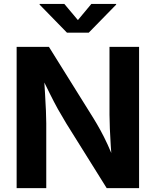

<svg xmlns="http://www.w3.org/2000/svg" viewBox="-20 -969 802 989"><path d="M65.7 0V-727.5H232.1L461.8 -359.2Q479.3 -330.9 497.5 -297.8Q515.7 -264.8 534.4 -224.2Q553.2 -183.7 572 -132.9H556.7Q553.4 -173.6 550.5 -219.3Q547.6 -265 545.8 -307.1Q544 -349.2 544 -378.3V-727.5H696.4V0H529.6L321 -333.9Q298 -371.7 278.3 -406.9Q258.7 -442.2 237.5 -485.1Q216.3 -528.1 186.9 -587.5H205.8Q209.1 -534.9 212 -486.3Q214.8 -437.8 216.6 -398.6Q218.3 -359.4 218.3 -334.4V0ZM311.4 -948.7 381.2 -865.6 450.5 -948.7H578.3V-945.1L437.2 -800.8H324.9L184.1 -945.1V-948.7Z"/></svg>

Font: Inter Variable LoSnoCo
Style: Regular
Weight: 400
Designer: Rasmus Andersson
Foundry: rsms
Version: Version 4.000;git-a52131595; featfreeze: case,dlig,ss01,ss02